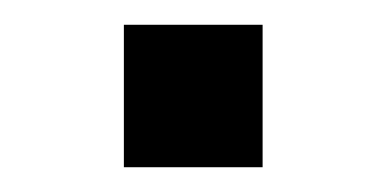

<svg xmlns="http://www.w3.org/2000/svg" viewBox="-20 -363 312 155"><path d="M192 -343V-228H80V-343H192Z"/></svg>

Font: Wallpoet
Style: Regular
Weight: 400
Designer: Lars Berggren
Foundry: Lars Berggren
Version: Version 1.000